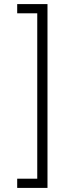

<svg xmlns="http://www.w3.org/2000/svg" viewBox="-20 -780 351 938"><path d="M64 -760V-715H162V93H64V138H212V-760Z"/></svg>

Font: IBM Plex Devanagari Light
Style: Regular
Weight: 300
Designer: Mike Abbink, Paul van der Laan, Pieter van Rosmalen, Erin McLaughlin
Foundry: Bold Monday
Version: Version 1.0